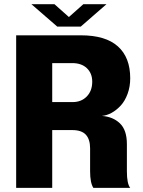

<svg xmlns="http://www.w3.org/2000/svg" viewBox="-20 -908 691 928"><path d="M131.8 -887.7H243.2L313 -825.7L382.8 -887.7H494.6L370.1 -779.3H256.8ZM58.1 0V-737.3H371.1Q490.2 -737.3 549.8 -683.8Q609.4 -630.4 609.4 -529.8Q609.4 -489.3 596.7 -454.6Q584 -419.9 563.5 -397.7Q543 -375.5 519.3 -362.5Q495.6 -349.6 472.2 -347.7Q525.4 -344.2 559.3 -312Q593.3 -279.8 593.3 -211.4V-80.1Q593.3 -19.5 609.4 0H431.2Q415.5 -24.4 415.5 -80.1V-190.9Q415.5 -234.4 395 -256.8Q374.5 -279.3 329.1 -279.3H232.4V0ZM329.1 -603H232.4V-414.6H331.1Q373 -414.6 399.4 -441.7Q425.8 -468.8 425.8 -513.2Q425.8 -553.7 399.9 -578.4Q374 -603 329.1 -603Z"/></svg>

Font: Epilogue ExtraBold
Style: Regular
Weight: 800
Designer: Tyler Finck
Foundry: Etcetera Type Co
Version: Version 2.112